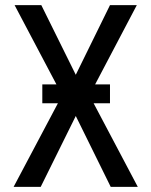

<svg xmlns="http://www.w3.org/2000/svg" viewBox="-20 -731 591 751"><path d="M410.2 -327.1V-400.9H352.1L515.1 -710.9H410.2L276.4 -438.5L141.6 -710.9H37.1L200.7 -400.9H145.5V-327.1H206.5L33.2 0H139.2L276.4 -277.3L413.1 0H519L346.2 -327.1Z"/></svg>

Font: Roboto Condensed
Style: Regular
Weight: 400
Designer: Google
Version: Version 2.134; 2016